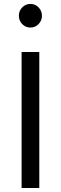

<svg xmlns="http://www.w3.org/2000/svg" viewBox="-20 -939 304 959"><path d="M176.3 -679.2V0H87.9V-679.2ZM91.1 -818.6Q74.2 -835.9 74.2 -860.4Q74.2 -884.8 91.1 -902.1Q107.9 -919.4 131.8 -919.4Q155.8 -919.4 172.6 -902.1Q189.5 -884.8 189.5 -860.4Q189.5 -835.9 172.6 -818.6Q155.8 -801.3 131.8 -801.3Q107.9 -801.3 91.1 -818.6Z"/></svg>

Font: Molengo
Style: Regular
Weight: 400
Designer: moyogo
Foundry: moyogo
Version: Version 0.11; ttfautohint (v0.8) -G 32 -r 16 -x